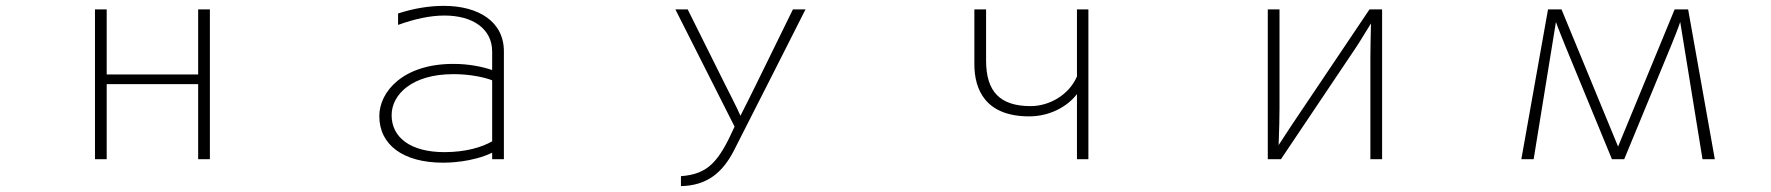

<svg xmlns="http://www.w3.org/2000/svg" viewBox="-20 -522 6040 655"><path d="M304 -490V21H344V-235H656V21H696V-490H656V-268H344V-490Z M1659 -1V21H1699V-347C1699 -448 1613 -502 1494 -502C1446 -502 1393 -494 1338 -476V-437C1396 -458 1449 -469 1496 -469C1594 -469 1659 -423 1659 -346V-283C1628 -294 1579 -304 1529 -304H1526C1355 -304 1274 -209 1274 -126C1274 -28 1355 33 1492 33C1508 33 1590 32 1659 -1ZM1659 -248V-40C1625 -20 1569 -3 1496 -3C1382 -3 1316 -52 1316 -129C1316 -199 1385 -269 1526 -269H1529C1581 -269 1631 -259 1659 -248Z M2303 79V113C2393 111 2445 66 2483 -7C2535 -108 2699 -433 2728 -490H2685L2560 -235C2560 -235 2516 -146 2506 -127C2501 -141 2453 -235 2453 -235L2326 -490H2284L2486 -90C2432 30 2396 72 2303 79Z M3654 -201V21H3693V-490H3654V-261C3626 -197 3559 -160 3496 -160C3391 -160 3344 -210 3344 -315V-490H3304V-303C3304 -215 3343 -125 3491 -125C3561 -125 3621 -158 3654 -201Z M4305 -490V21H4350L4587 -332C4607 -361 4630 -397 4657 -442C4656 -417 4655 -335 4655 -323V21H4695V-490H4652L4414 -136C4398 -113 4370 -70 4342 -27C4344 -73 4345 -130 4345 -154V-490Z M5261 -490 5170 21H5212L5288 -447C5293 -432 5314 -380 5320 -365L5479 21H5521L5680 -364C5686 -378 5707 -431 5712 -447L5788 21H5830L5739 -490H5693L5500 -22L5307 -490Z"/></svg>

Font: LINE Seed JP_OTF Thin
Style: Regular
Weight: 250
Designer: LY Corporation & Fontrix & Fontworks
Version: Version 1.007